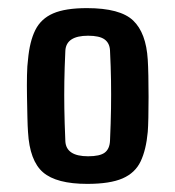

<svg xmlns="http://www.w3.org/2000/svg" viewBox="-20 -829 431 473"><path d="M195 -376Q119 -376 86 -404.5Q53 -433 49 -504Q48 -517 47.5 -541Q47 -565 46.5 -592Q46 -619 46.5 -643.5Q47 -668 49 -682Q53 -727 67 -755Q81 -783 111 -796Q141 -809 194 -809Q276 -809 308 -778.5Q340 -748 344 -682Q345 -667 345.5 -642Q346 -617 346 -590Q346 -563 345.5 -539.5Q345 -516 344 -504Q340 -460 326.5 -431.5Q313 -403 282 -389.5Q251 -376 195 -376ZM197 -444Q226 -444 238 -453Q250 -462 251 -482Q253 -527 253.5 -562Q254 -597 253.5 -630.5Q253 -664 251 -705Q250 -723 237.5 -732Q225 -741 197 -741Q143 -741 141 -704Q139 -661 138.5 -628Q138 -595 138.5 -561.5Q139 -528 141 -481Q143 -444 197 -444Z"/></svg>

Font: Big Shoulders Text
Style: Bold
Weight: 700
Designer: Patric King
Foundry: XO Type Co
Version: Version 1.000; ttfautohint (v1.8.2)